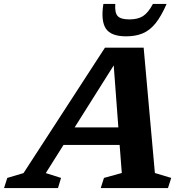

<svg xmlns="http://www.w3.org/2000/svg" viewBox="-84 -955 948 975"><path d="M702.5 -76.5 785.5 -51.5 769 0H427.5L444 -51.5L534.5 -76.5L523.5 -219H238.5L148.5 -76L226 -51.5L210.5 0H-63.5L-47 -51.5L35.5 -76L449 -713H645.5ZM295 -308H517L493.5 -623ZM573 -856.5Q616 -856.5 642.2 -873.2Q668.5 -890 692.5 -935H762Q734.5 -872 705.5 -836.2Q676.5 -800.5 640.5 -785.5Q604.5 -770.5 556.5 -770.5Q479.5 -770.5 453.5 -810Q427.5 -849.5 441 -935H501.5Q498 -890 513.8 -873.2Q529.5 -856.5 573 -856.5Z"/></svg>

Font: Newsreader 6pt SemiBold
Style: Italic
Weight: 600
Italic angle: -17°
Designer: Hugues Gentile
Foundry: Production Type
Version: Version 1.003; ttfautohint (v1.8.3)